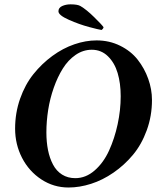

<svg xmlns="http://www.w3.org/2000/svg" viewBox="-20 -833 728 863"><path d="M436.5 -698.2Q422.9 -700.2 379.9 -711.7Q336.9 -723.1 289.8 -743.9Q242.7 -764.6 242.7 -782.2Q242.7 -798.3 259.5 -805.9Q276.4 -813.5 296.9 -813.5Q329.1 -813.5 341.8 -805.7Q368.7 -790 403.8 -755.4Q439 -720.7 445.3 -710.9Q445.3 -705.1 436.5 -698.2ZM392.6 -609.4Q353.5 -609.4 319.8 -586.2Q286.1 -563 262.5 -525.1Q238.8 -487.3 221.7 -438.7Q204.6 -390.1 196.5 -338.9Q188.5 -287.6 188.5 -238.3Q188.5 -194.8 195.8 -158.4Q203.1 -122.1 218.3 -93.3Q233.4 -64.5 259 -48.3Q284.7 -32.2 318.4 -32.2Q365.7 -32.2 405.5 -66.9Q445.3 -101.6 470.2 -156.2Q495.1 -210.9 508.8 -274.7Q522.5 -338.4 522.5 -400.4Q522.5 -458.5 508.8 -504.6Q495.1 -550.8 465.1 -580.1Q435.1 -609.4 392.6 -609.4ZM414.1 -651.4Q471.7 -651.4 520 -627.4Q568.4 -603.5 598.9 -564.7Q629.4 -525.9 646.2 -478.8Q663.1 -431.6 663.1 -383.8Q663.1 -311.5 639.6 -247.3Q616.2 -183.1 577.6 -137Q539.1 -90.8 490.2 -57.1Q441.4 -23.4 389.4 -6.8Q337.4 9.8 288.1 9.8Q221.2 9.8 165.8 -26.6Q110.4 -63 79.1 -123.5Q47.9 -184.1 47.9 -254.9Q47.9 -325.2 70.3 -389.2Q92.8 -453.1 130.4 -500Q168 -546.9 215.3 -581.5Q262.7 -616.2 314 -633.8Q365.2 -651.4 414.1 -651.4Z"/></svg>

Font: Amiri
Style: Bold Slanted
Weight: 700
Italic angle: 9°
Designer: Khaled Hosny
Version: Version 000.107